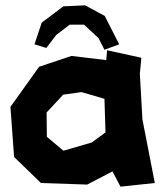

<svg xmlns="http://www.w3.org/2000/svg" viewBox="-20 -692 605 726"><path d="M218.8 -334 288.1 -343.8 375 -318.4 378.9 -191.4 327.1 -153.3 219.7 -122.1 157.2 -174.8 156.2 -266.6ZM381.8 -464.8 250 -480.5 127.9 -439.5 19.5 -288.1 33.2 -98.6 134.8 0 309.6 5.9 405.3 -43.9 435.5 13.7 565.4 0 518.6 -240.2 508.8 -413.1 514.6 -473.6 384.8 -502ZM155.3 -510.7 192.4 -559.6 243.2 -598.6H297.9L352.5 -547.9L375 -503.9L430.7 -524.4L376 -631.8L301.8 -671.9L219.7 -668L137.7 -606.4L110.4 -524.4Z"/></svg>

Font: MaokenAssortedSans-Lite
Style: Lite
Weight: 400
Version: Version 1.400